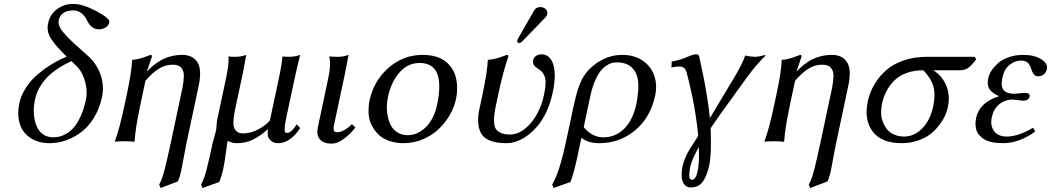

<svg xmlns="http://www.w3.org/2000/svg" viewBox="-20 -718 5343 976"><path d="M319.3 -430.2 307.1 -441.9Q253.9 -494.6 235.4 -528.3Q216.3 -562.5 224.6 -600.1Q234.4 -645.5 270.5 -671.9Q306.2 -698.2 352.5 -698.2Q399.9 -698.2 470.7 -661.1L485.4 -652.3L500 -644Q510.3 -637.7 515.1 -633.8Q520 -629.9 526.1 -624.3Q532.2 -618.7 534.4 -614Q536.6 -609.4 535.6 -605Q531.2 -585.9 515.1 -577.4Q499 -568.8 483.9 -568.8Q444.3 -568.8 423.3 -612.8Q411.1 -638.7 392.6 -651.9Q374 -665 353.5 -665Q289.1 -665 278.3 -613.8Q273.9 -591.8 292.2 -565.9Q310.5 -540 360.8 -493.2L420.4 -439.9Q467.3 -400.9 489.7 -342.8Q511.2 -283.2 498.5 -224.1Q485.8 -165.5 457.5 -119.4Q429.2 -73.2 392.1 -45.7Q355 -18.1 314.5 -4.2Q273.9 9.8 232.9 9.8Q172.9 9.8 133.1 -17.8Q93.3 -45.4 79.8 -91.1Q66.4 -136.7 78.1 -192.9Q85.4 -226.6 104 -258.8Q122.6 -291 146.7 -316.2Q170.9 -341.3 201.4 -363.8Q231.9 -386.2 260.7 -402.1Q289.6 -418 319.3 -430.2ZM343.3 -407.2Q184.6 -335.9 157.7 -210.9Q152.3 -185.5 151.4 -160.2Q150.9 -134.3 156.2 -108.9Q161.6 -83.5 172.6 -64Q183.6 -44.4 203.6 -32.2Q223.6 -20 250.5 -20Q267.6 -20 284.2 -24.2Q300.8 -28.3 321 -40.8Q341.3 -53.2 358.2 -73.5Q375 -93.8 391.1 -129.4Q406.7 -164.6 417 -211.9Q425.8 -253.4 413.1 -301.8Q400.4 -350.6 370.1 -380.9Z M730 -356.9Q740.2 -368.7 753.4 -380.1Q766.6 -391.6 789.1 -406.2Q811.5 -420.9 842.3 -429.9Q873 -439 906.2 -439Q960.4 -439 983.9 -401.1Q1007.3 -363.3 989.7 -280.8L928.7 5.9Q922.4 36.6 914.6 79.1Q906.2 126 902.3 144Q895 180.7 884.3 204.1L796.4 237.8L789.1 220.2Q802.7 196.8 815.2 150.1Q827.6 103.5 848.6 5.9L907.7 -272.9Q914.1 -306.2 914.6 -332Q915 -357.9 901.4 -373.5Q887.7 -389.2 858.4 -389.2Q819.3 -389.2 786.4 -368.2Q753.4 -347.2 719.2 -307.1L692.4 -180.2Q668 -64.5 664.1 0L661.1 2.9Q647.9 0 613.8 0Q598.1 0 585.9 0.7Q573.7 1.5 568.8 2L564.5 2.9L564 0Q586.9 -61.5 612.3 -180.2L624 -234.9Q649.4 -353.5 651.4 -411.1L653.8 -414.1Q668.5 -415 682.4 -418.2Q696.3 -421.4 703.9 -423.8Q711.4 -426.3 725.8 -431.9Q740.2 -437.5 745.1 -439Q753.9 -439 752 -429.2L727.5 -356.9Z M1482.9 -342.8 1437.5 -130.9Q1432.1 -105 1429.7 -90.1Q1427.2 -75.2 1426.8 -63.2Q1426.3 -51.3 1429.4 -46.6Q1432.6 -42 1439.5 -42Q1460 -42 1488.3 -85.9L1505.9 -66.9Q1455.1 9.8 1393.6 9.8Q1366.2 9.8 1350.8 -9Q1335.4 -27.8 1342.8 -62Q1302.7 -26.4 1265.9 -8.3Q1229 9.8 1185.5 9.8Q1156.7 9.8 1138.2 -2Q1138.2 -1.5 1137.7 -0.7Q1137.2 0 1136.7 1.7Q1136.2 3.4 1135.7 4.9Q1134.8 9.8 1128.4 57.4Q1122.1 105 1115.7 136.2Q1107.4 175.3 1094.7 207L1009.3 237.8L1002 220.2Q1016.1 195.8 1028.3 151.4Q1039.6 108.9 1061.5 6.8Q1064.5 -6.8 1070.8 -27.8Q1077.1 -48.3 1079.1 -59.1Q1080.1 -64 1081.1 -83Q1082.5 -101.6 1084.5 -111.8L1129.4 -321.8Q1145 -397 1141.6 -431.2Q1153.3 -429.2 1175.8 -429.2Q1205.1 -429.2 1231.9 -439Q1220.7 -375 1213.9 -342.8L1173.3 -153.8Q1167 -120.6 1166.3 -95.5Q1165.5 -70.3 1177.7 -55.2Q1189.9 -40 1215.3 -40Q1253.4 -40 1291 -59.3Q1328.6 -78.6 1352.1 -106L1397.9 -321.8Q1414.6 -400.9 1415.5 -431.2Q1427.2 -429.2 1450.2 -429.2Q1479 -429.2 1505.9 -439Q1490.2 -377 1482.9 -342.8Z M1648.9 -321.8Q1664.1 -393.1 1653.8 -429.2L1656.2 -431.2Q1668 -429.2 1699.7 -429.2Q1725.1 -429.2 1752 -439Q1740.2 -375 1733.4 -342.8L1679.7 -90.8Q1673.8 -68.4 1676.5 -57.1Q1679.2 -45.9 1693.4 -45.9Q1728 -45.9 1769 -86.9L1786.6 -69.8Q1761.2 -37.1 1728.3 -12.5Q1695.3 12.2 1666 12.2Q1624.5 12.2 1606 -9.8Q1587.4 -32.2 1595.7 -70.8Z M1857.9 -205.1Q1879.9 -308.1 1955.3 -373.5Q2030.8 -439 2128.4 -439Q2166.5 -439 2197 -429.7Q2227.5 -420.4 2247.3 -403.8Q2267.1 -387.2 2280.3 -365.5Q2293.5 -343.8 2298.8 -318.4Q2304.2 -293 2303.7 -266.6Q2303.7 -241.2 2297.9 -213.9Q2289.1 -172.9 2266.6 -133.8Q2243.7 -94.2 2210 -62Q2176.3 -29.8 2129.6 -10Q2083 9.8 2031.2 9.8Q1990.7 9.8 1957.8 -2Q1924.8 -13.7 1903.8 -34.2Q1882.8 -54.7 1869.1 -82Q1855.5 -109.4 1853.8 -140.6Q1852.1 -171.9 1857.9 -205.1ZM2112.8 -397.9Q2052.2 -397.9 2009.8 -348.6Q1968.3 -299.8 1952.6 -228Q1947.3 -203.1 1946.3 -177.7Q1945.8 -151.9 1951.2 -125.2Q1956.5 -98.6 1968.3 -77.9Q1980 -57.1 2002 -43.9Q2023.9 -30.8 2053.7 -30.8Q2068.4 -30.8 2084 -34.9Q2099.6 -39.1 2117.7 -50.3Q2135.7 -61.5 2151.4 -78.4Q2167 -95.2 2180.7 -123Q2194.8 -150.9 2202.1 -187Q2246.1 -397.9 2112.8 -397.9Z M2727.1 -682.1Q2742.7 -682.1 2753.7 -671.9Q2764.6 -661.6 2761.7 -647Q2759.8 -636.7 2752 -628.9L2633.8 -506.8Q2626 -499 2620.1 -499Q2614.3 -499 2611.1 -502.9Q2607.9 -506.8 2608.9 -512.2Q2609.4 -513.7 2613.3 -522L2695.3 -665Q2705.6 -682.1 2727.1 -682.1ZM2515.6 -251 2502.4 -189Q2495.1 -155.3 2493.2 -137.2Q2490.2 -116.7 2491.7 -95.2Q2493.2 -73.7 2501.2 -61.8Q2509.3 -49.8 2526.6 -42Q2543.9 -34.2 2571.3 -34.2Q2613.3 -34.2 2650.4 -64.9Q2687.5 -95.7 2710.9 -140.6Q2734.9 -185.1 2745.6 -236.8Q2752.9 -271.5 2753.4 -294.9Q2753.9 -318.8 2747.3 -333Q2740.7 -347.2 2734.4 -353.5Q2727.5 -360.4 2715.3 -368.2Q2700.2 -377.9 2693.8 -387.9Q2687.5 -397.9 2690.9 -414.1Q2693.4 -426.3 2705.3 -434.1Q2717.3 -441.9 2731 -441.9Q2776.4 -441.9 2792.5 -390.4Q2808.6 -338.9 2790 -249Q2763.7 -126.5 2695.1 -58.3Q2626.5 9.8 2553.2 9.8Q2502 9.8 2469.7 -3.7Q2437.5 -17.1 2424.8 -41.3Q2412.1 -65.4 2410.6 -99.1Q2409.2 -132.8 2418.9 -172.9L2432.1 -234.9Q2458 -356.9 2459.5 -411.1L2461.9 -414.1Q2473.6 -415 2484.1 -416.7Q2494.6 -418.5 2505.4 -421.6Q2516.1 -424.8 2522.2 -426.8Q2528.3 -428.7 2540 -433.1L2556.2 -439Q2565.4 -439 2563.5 -429.2Q2538.1 -354.5 2515.6 -251Z M2879.9 207 2793.9 237.8 2787.1 220.2Q2823.7 157.2 2855.5 9.8L2897 -184.1Q2908.2 -235.8 2919.4 -268.6Q2931.2 -304.2 2944.8 -325.9Q2958.5 -347.7 2968.5 -358.6Q2978.5 -369.6 2994.1 -382.8Q3061 -439 3144 -439Q3202.6 -439 3245.4 -410.9Q3288.1 -382.8 3305.2 -335Q3322.3 -287.1 3310.1 -231Q3285.6 -118.7 3207.5 -54.7Q3129.4 9.8 3026.9 9.8Q2996.1 9.8 2975.6 3.2Q2955.1 -3.4 2935.5 -17.1L2918.9 61Q2896.5 167.5 2879.9 207ZM3214.8 -189Q3226.1 -248 3224.9 -288.6Q3223.6 -329.1 3208.3 -354Q3192.9 -378.9 3170.2 -389.9Q3147.5 -400.9 3116.2 -400.9Q3102.1 -400.9 3088.6 -397.2Q3075.2 -393.6 3059.1 -382.1Q3043 -370.6 3029.3 -352.3Q3015.6 -334 3002.4 -301.8Q2989.7 -270.5 2980.5 -228L2947.3 -71.8Q2989.7 -20 3046.9 -20Q3109.4 -20 3153.6 -64.5Q3197.8 -108.9 3214.8 -189Z M3532.2 28.8Q3496.6 94.2 3489.3 127.9Q3475.1 195.8 3497.6 195.8Q3517.1 195.8 3526.4 151.9Q3536.1 106.4 3532.2 28.8ZM3447.8 134.8Q3458.5 83.5 3488.8 36.1L3529.3 -26.9Q3515.1 -179.2 3471.7 -344.2Q3468.8 -356 3464.6 -363.5Q3460.4 -371.1 3454.6 -374.5Q3448.7 -377.9 3443.8 -378.9Q3439 -379.9 3431.2 -379.9Q3415 -379.9 3393.1 -375L3394.5 -404.8Q3438 -413.1 3470.9 -427.5Q3503.9 -441.9 3517.6 -441.9Q3525.9 -441.9 3529.3 -439Q3532.7 -436 3534.7 -429.2L3557.1 -322.3Q3564 -289.1 3574 -227.8Q3584 -166.5 3588.4 -117.2L3718.3 -334Q3755.4 -397.5 3768.1 -436Q3774.9 -433.6 3791.7 -431.4Q3808.6 -429.2 3815.9 -429.2Q3836.4 -429.2 3867.7 -438L3872.1 -436Q3828.1 -393.6 3782.2 -332L3634.3 -127L3592.3 -65.9Q3592.3 -61 3592.8 -51Q3593.3 -41 3593.3 -36.1Q3596.2 71.8 3585.9 120.1Q3574.2 174.8 3553 204.8Q3531.7 234.9 3490.7 234.9Q3469.7 234.9 3457.8 218.3Q3445.8 201.7 3445.1 179.4Q3444.3 157.2 3447.8 134.8Z M4032.2 -356.9Q4042.5 -368.7 4055.7 -380.1Q4068.8 -391.6 4091.3 -406.2Q4113.8 -420.9 4144.5 -429.9Q4175.3 -439 4208.5 -439Q4262.7 -439 4286.1 -401.1Q4309.6 -363.3 4292 -280.8L4231 5.9Q4224.6 36.6 4216.8 79.1Q4208.5 126 4204.6 144Q4197.3 180.7 4186.5 204.1L4098.6 237.8L4091.3 220.2Q4105 196.8 4117.4 150.1Q4129.9 103.5 4150.9 5.9L4210 -272.9Q4216.3 -306.2 4216.8 -332Q4217.3 -357.9 4203.6 -373.5Q4189.9 -389.2 4160.6 -389.2Q4121.6 -389.2 4088.6 -368.2Q4055.7 -347.2 4021.5 -307.1L3994.6 -180.2Q3970.2 -64.5 3966.3 0L3963.4 2.9Q3950.2 0 3916 0Q3900.4 0 3888.2 0.7Q3876 1.5 3871.1 2L3866.7 2.9L3866.2 0Q3889.2 -61.5 3914.6 -180.2L3926.3 -234.9Q3951.7 -353.5 3953.6 -411.1L3956.1 -414.1Q3970.7 -415 3984.6 -418.2Q3998.5 -421.4 4006.1 -423.8Q4013.7 -426.3 4028.1 -431.9Q4042.5 -437.5 4047.4 -439Q4056.2 -439 4054.2 -429.2L4029.8 -356.9Z M4859.9 -360.8H4723.6Q4766.6 -335.9 4789.1 -285.4Q4811.5 -234.9 4797.9 -171.9Q4793.9 -152.3 4784.4 -130.9Q4774.9 -109.4 4755.6 -83.5Q4736.3 -57.6 4711.2 -37.6Q4686 -17.6 4647.2 -3.9Q4608.4 9.8 4563 9.8Q4461.9 9.8 4416.5 -48.8Q4371.1 -107.9 4391.6 -204.1Q4401.4 -250.5 4427.2 -293Q4453.1 -335 4490.7 -366.2Q4524.9 -394.5 4576.9 -411.9Q4628.9 -429.2 4693.4 -429.2H4934.1L4942.9 -417Q4920.9 -387.7 4903.3 -374.3Q4885.7 -360.8 4859.9 -360.8ZM4577.1 -23.9Q4626.5 -23.9 4667.5 -64.9Q4708.5 -106 4723.1 -174.8Q4729 -202.1 4730 -224.6Q4731 -247.1 4727.8 -265.1Q4724.6 -283.2 4716.8 -300Q4709 -316.9 4698.7 -330.8Q4688.5 -344.7 4673.8 -360.8Q4627 -360.8 4589.6 -347.4Q4552.2 -334 4527.3 -309.8Q4502.4 -285.6 4486.6 -255.4Q4470.7 -225.1 4462.9 -188Q4459.5 -167 4459.2 -144.8Q4459 -122.6 4467 -100.8Q4475.1 -79.1 4488 -62Q4501 -44.9 4524.2 -34.4Q4547.4 -23.9 4577.1 -23.9Z M5021.5 -121.1Q5012.7 -79.6 5033.2 -51.8Q5053.7 -23.9 5097.7 -23.9Q5156.2 -23.9 5231.4 -68.8L5242.2 -49.8Q5209.5 -24.4 5166.5 -7.3Q5123.5 9.8 5079.6 9.8Q5046.4 9.8 5021 4.2Q4995.6 -1.5 4980.2 -11.7Q4964.8 -22 4955.1 -34.4Q4945.3 -46.9 4941.9 -62Q4938.5 -77.1 4938.7 -90.6Q4939 -104 4941.9 -118.2Q4959 -198.2 5059.1 -229Q5023.4 -244.1 5009.8 -265.1Q4996.1 -286.1 5003.9 -321.8Q5007.3 -338.4 5019 -357.2Q5030.8 -376 5051 -395Q5071.3 -414.1 5105.7 -426.5Q5140.1 -439 5181.6 -439Q5237.8 -439 5272.7 -417Q5307.6 -395 5301.8 -367.2Q5297.4 -347.7 5284.4 -338.9Q5271.5 -330.1 5258.8 -330.1Q5244.1 -330.1 5236.8 -338.4Q5229.5 -346.7 5223.6 -362.8Q5220.7 -373.5 5217.8 -379.9Q5214.8 -386.2 5209 -394.3Q5203.1 -402.3 5193.1 -406.2Q5183.1 -410.2 5169.4 -410.2Q5141.1 -410.2 5113.3 -389.4Q5085.4 -368.7 5075.7 -324.2Q5065.4 -276.9 5082.5 -259Q5099.6 -241.2 5136.7 -241.2L5161.6 -243.7Q5186.5 -246.1 5189 -246.1Q5203.1 -246.1 5209.5 -241.2Q5215.8 -236.3 5213.9 -227.1Q5209.5 -206.1 5179.2 -206.1Q5175.3 -206.1 5154.8 -209Q5134.3 -211.9 5129.9 -211.9Q5087.9 -211.9 5059.1 -187.5Q5030.3 -163.6 5021.5 -121.1Z"/></svg>

Font: Linux Biolinum G
Style: Italic
Weight: 400
Italic angle: -12°
Designer: Philipp H. Poll
Foundry: Philipp H. Poll
Version: Version 0.5.1